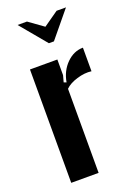

<svg xmlns="http://www.w3.org/2000/svg" viewBox="-134 -736 544 788"><g transform="rotate(-20 137.5 -342.0)"><path d="M49.8 -684.1H90.8L154.8 -638.2L220.2 -684.1H261.2L167 -569.8H145ZM35.2 -495.1H154.8V-426.8L147 -397.9L158.2 -394Q166.5 -441.9 198.2 -473.4Q230 -504.9 270 -504.9V-401.9Q240.7 -405.8 206.8 -395.5Q172.9 -385.3 154.8 -367.2V0H35.2Z"/></g></svg>

Font: Moniqa Black Paragraph
Style: Regular
Weight: 900
Designer: Rajesh Rajput
Foundry: Rajesh Rajput
Version: Version 1.000